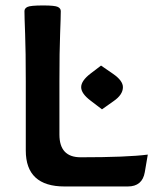

<svg xmlns="http://www.w3.org/2000/svg" viewBox="-20 -674 558 694"><path d="M194.8 -187.5Q194.8 -105.5 271.5 -105.5Q439.5 -105.5 514.2 -115.2L503.4 -51.8Q494.6 0 441.9 0H213.4Q73.2 0 73.2 -129.9V-378.9Q73.2 -490.2 70.8 -551.8Q68.4 -613.3 68.4 -633.8Q68.4 -643.6 79.1 -648.9Q89.8 -654.3 136.2 -654.3Q178.7 -654.3 189.2 -648.9Q199.7 -643.6 199.7 -633.8Q199.7 -613.3 197.3 -551.8Q194.8 -490.2 194.8 -378.9ZM348.6 -278.8 307.6 -310.1Q273.4 -335.9 273.4 -358.9Q273.4 -382.3 308.1 -408.7L345.2 -437L389.2 -406.7Q424.3 -382.3 424.3 -358.9Q424.3 -331.5 390.1 -308.1Z"/></svg>

Font: ALMAS
Style: Bold
Weight: 700
Designer: ALMAS Font/ by Husham Jawad Kadhim, derived from the Bainsely font by/ Paul James MIller
Foundry: High-Logic / Made with FontCreator
Version: Version 1.411;September 19, 2021;FontCreator 14.0.0.2814 32-